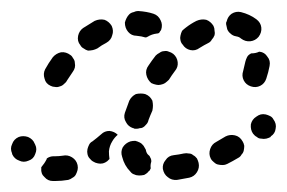

<svg xmlns="http://www.w3.org/2000/svg" viewBox="-42 -307 522 349"><path d="M49 -22Q46 -21 43 -19Q43 -19 43 -18Q39 -10 33 -3Q33 -3 33 -2Q33 -1 33 -1Q32 9 39 15Q45 22 54 22Q57 22 59 22Q70 22 82 20Q86 19 90 16Q94 14 96 10Q98 6 99 2Q100 -2 99 -7Q97 -16 89 -21Q81 -26 72 -24Q65 -23 59 -23Q57 -23 56 -23Q52 -23 49 -22ZM319 -11Q318 -15 316 -19Q313 -23 309 -25Q306 -28 301 -28Q297 -29 292 -28Q283 -26 274 -25Q264 -24 259 -16Q253 -9 254 0Q256 10 263 15Q270 21 280 20Q291 18 302 16Q311 14 316 6Q321 -2 319 -11ZM211 12Q206 12 202 10Q198 9 195 5Q184 -6 180 -22Q177 -31 181 -39Q186 -47 195 -50Q199 -51 204 -51Q208 -50 212 -48Q216 -46 219 -42Q221 -39 223 -35Q224 -29 227 -26Q230 -24 231 -21Q233 -18 233 -15Q233 -14 233 -13Q231 -7 232 -1Q231 1 230 3Q228 4 227 6Q224 9 220 11Q215 12 211 12ZM401 -33Q402 -38 402 -42Q401 -47 399 -50Q394 -59 385 -61Q376 -63 368 -59Q359 -54 351 -49Q343 -45 340 -36Q337 -27 341 -19Q343 -15 347 -12Q350 -9 354 -8Q358 -7 363 -7Q367 -7 371 -9Q381 -14 391 -20Q395 -22 397 -26Q400 -29 401 -33ZM136 -10Q131 -11 128 -13Q124 -15 121 -19Q118 -22 117 -27Q116 -31 117 -36Q118 -40 120 -44Q122 -48 126 -50Q134 -56 142 -63Q148 -69 157 -69Q166 -68 172 -62Q166 -57 162 -50Q157 -42 156 -32Q156 -25 157 -18Q155 -16 153 -14Q149 -11 145 -10Q140 -9 136 -10ZM-8 -58Q-17 -54 -20 -45Q-24 -37 -20 -28V-27Q-16 -18 -7 -15Q1 -11 10 -15Q19 -18 22 -27Q26 -36 22 -44L21 -46Q18 -54 9 -58Q0 -61 -8 -58ZM455 -90Q453 -94 449 -96Q445 -98 441 -99Q436 -100 432 -99Q428 -98 424 -95Q416 -90 414 -81Q413 -71 418 -64Q421 -60 425 -58Q428 -55 433 -55Q437 -54 442 -55Q446 -56 450 -58V-59Q458 -64 459 -73Q461 -82 455 -90ZM185 -102Q189 -113 193 -124Q195 -128 198 -131Q201 -134 205 -136Q209 -137 214 -137Q218 -137 222 -136Q227 -134 230 -131Q233 -128 235 -124Q236 -119 236 -115Q236 -111 235 -106Q231 -97 228 -89Q227 -84 224 -81Q221 -77 217 -75Q215 -74 212 -74Q209 -73 207 -73Q206 -73 205 -73Q204 -73 203 -73Q202 -73 201 -74Q201 -74 200 -74Q191 -77 187 -85Q182 -93 185 -102ZM94 -193Q94 -197 91 -201Q89 -205 86 -207Q78 -213 69 -212Q60 -210 54 -203Q46 -192 40 -181Q36 -173 39 -164Q41 -155 50 -151Q54 -149 58 -149Q62 -148 67 -150Q71 -151 74 -154Q78 -157 80 -161Q84 -167 90 -176Q93 -180 94 -184Q95 -188 94 -193ZM430 -213Q430 -213 429 -213Q429 -213 429 -213Q423 -210 415 -210Q414 -210 413 -209Q409 -207 407 -203Q405 -199 404 -195Q402 -187 400 -178Q397 -169 401 -161Q405 -153 414 -150Q423 -147 431 -151Q439 -155 442 -164Q446 -176 448 -187Q450 -197 444 -204Q439 -212 430 -213ZM233 -156Q237 -154 242 -153Q246 -152 250 -153Q255 -154 258 -156Q262 -159 265 -162Q270 -170 276 -178Q282 -185 281 -194Q280 -203 273 -209Q269 -212 265 -213Q261 -215 256 -214Q252 -214 248 -211Q244 -209 241 -206Q234 -197 228 -188Q222 -180 224 -171Q226 -162 233 -156ZM161 -260Q156 -268 148 -271Q139 -273 130 -269Q120 -263 109 -256Q102 -251 100 -242Q98 -232 104 -225Q106 -221 110 -219Q114 -216 118 -215Q122 -215 127 -216Q131 -217 135 -219Q143 -225 151 -229Q160 -234 162 -243Q165 -251 161 -260ZM286 -242Q285 -238 286 -234Q287 -229 290 -226Q295 -218 304 -216Q313 -214 321 -220Q329 -225 337 -229Q341 -231 343 -235Q346 -238 348 -243Q349 -247 348 -251Q348 -256 346 -260Q341 -268 333 -271Q324 -273 315 -269Q305 -264 296 -257Q292 -254 289 -251Q287 -247 286 -242ZM396 -285Q412 -281 424 -272Q432 -266 433 -257Q434 -248 428 -240Q422 -233 413 -232Q404 -231 396 -237Q393 -240 387 -241Q381 -242 377 -246Q373 -249 371 -254Q370 -259 369 -263Q369 -264 369 -265Q369 -267 370 -268Q372 -277 379 -282Q387 -287 396 -285ZM191 -249Q185 -256 185 -266Q186 -270 188 -274Q190 -278 193 -281Q196 -284 201 -285Q205 -287 209 -287Q225 -286 237 -282Q246 -279 250 -270Q254 -262 251 -253Q250 -251 249 -250Q248 -248 247 -247Q245 -246 243 -246Q234 -245 226 -240Q225 -240 224 -239Q223 -239 223 -239Q223 -239 222 -239Q216 -241 206 -242Q197 -242 191 -249Z"/></svg>

Font: FRB American Cursive Guidelines Dashed Extrabold
Style: Bold Italic
Weight: 800
Italic angle: -25°
Version: Version 2.0;Modular Font Editor K font №1